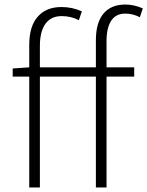

<svg xmlns="http://www.w3.org/2000/svg" viewBox="-20 -827 650 847"><path d="M251 -796Q299 -796 341 -777L328 -738Q293 -756 252 -756Q205 -756 180.5 -722Q156 -688 156 -625V0H109V-629Q109 -711 146.5 -753.5Q184 -796 251 -796ZM533 -807Q571 -807 610 -790L597 -751Q566 -767 533 -767Q491 -767 470.5 -735.5Q450 -704 450 -646V0H403V-650Q403 -727 436.5 -767Q470 -807 533 -807ZM36 -525 110 -530H572V-489H36Z"/></svg>

Font: Merged Yaku Han JP ExtraLight
Style: Regular
Weight: 250
Designer: Ryoko NISHIZUKA 西塚涼子 (kana, bopomofo & ideographs); Paul D. Hunt (Latin, Greek & Cyrillic); Sandoll Communications 산돌커뮤니
Foundry: Adobe
Version: Version 2.004